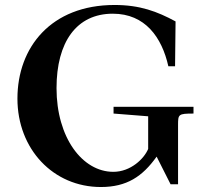

<svg xmlns="http://www.w3.org/2000/svg" viewBox="-20 -740 827 771"><path d="M385 11C489 11 552 -31 609 -111L665 0H695V-238C695 -281 696 -284 757 -284V-311H436V-284L575 -273V-142C559 -103 505 -50 435 -50C311 -50 207 -187 207 -386C207 -571 287 -685 433 -685C563 -685 630 -590 656 -474H683L685 -654C611 -694 542 -720 440 -720C185 -720 50 -550 50 -344C50 -141 194 11 385 11Z"/></svg>

Font: Ortica Linear
Style: Bold
Weight: 700
Designer: Benedetta Bovani
Foundry: Collletttivo
Version: Version 2.000;Glyphs 3.1.2 (3151)